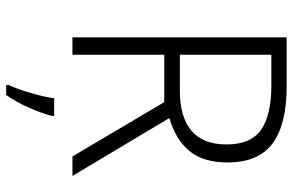

<svg xmlns="http://www.w3.org/2000/svg" viewBox="-188 -566 975 640"><g transform="rotate(90 300.0 -246.5)"><path d="M105 -714H269Q395 -714 458.5 -667Q522 -620 522 -517Q522 -436 484 -390Q446 -344 374 -323L567 0H502L321 -306H163V0H105ZM283 -358Q370 -358 416 -396.5Q462 -435 462 -514Q462 -594 413.5 -628.5Q365 -663 264 -663H163V-358ZM264 212Q276 188 290 140.5Q304 93 308 61H367V68Q358 103 339 146Q320 189 297 221H264Z"/></g></svg>

Font: Noto Sans Mono UI Light
Style: Regular
Weight: 300
Monospace: yes
Designer: Monotype Design team
Foundry: Monotype Imaging Inc.
Version: Version 1.000